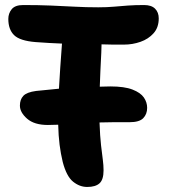

<svg xmlns="http://www.w3.org/2000/svg" viewBox="-20 -729 669 762"><path d="M170 -233Q116 -233 87.5 -258Q59 -283 59 -310Q59 -334 72.5 -348.5Q86 -363 123 -368Q146 -370 168.5 -372.5Q191 -375 214 -377Q216 -414 219 -458.5Q222 -503 226 -556Q200 -557 174 -558.5Q148 -560 121 -562Q59 -567 36 -589.5Q13 -612 13 -654Q13 -676 26.5 -692.5Q40 -709 72 -709Q132 -709 181 -707Q230 -705 275.5 -702.5Q321 -700 370 -700Q405 -700 432.5 -702.5Q460 -705 488 -707Q516 -709 552 -709Q581 -709 595.5 -694.5Q610 -680 610 -656Q610 -620 589.5 -597Q569 -574 537.5 -563Q506 -552 473 -552Q449 -552 426.5 -552Q404 -552 383 -553Q383 -538 382 -520Q380 -482 378.5 -448.5Q377 -415 376 -385Q397 -386 418 -386Q474 -386 506 -373.5Q538 -361 551 -342Q564 -323 564 -301Q564 -276 548.5 -260Q533 -244 494 -244Q460 -244 430.5 -244Q401 -244 375 -243Q377 -187 381 -152.5Q385 -118 388 -95.5Q391 -73 391 -53Q391 -16 375 -1.5Q359 13 326 13Q296 13 270 -8Q244 -29 229 -86Q221 -119 216.5 -154.5Q212 -190 211 -234Q199 -234 189 -233.5Q179 -233 170 -233Z"/></svg>

Font: Shantell Sans Normal
Style: Bold
Weight: 700
Designer: Stephen Nixon, Anya Danilova, Shantell Martin
Foundry: Arrow Type
Version: Version 1.009;[a7da0bfa3]